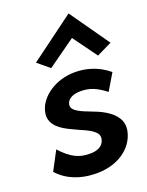

<svg xmlns="http://www.w3.org/2000/svg" viewBox="-119 -852 719 938"><g transform="rotate(-15 241.0 -383.5)"><path d="M105 -588 170 -543 306 -659 407 -543 482 -588 321 -779ZM48 -51C102 0 173 15 236 12C358 8 439 -62 450 -148C457 -205 421 -238 377 -261C327 -287 264 -293 228 -316C216 -324 207 -333 209 -350C213 -379 243 -394 279 -397C324 -401 360 -391 411 -358L454 -447C396 -488 331 -499 276 -494C173 -485 98 -417 87 -350L85 -334C84 -276 135 -248 192 -228C229 -213 273 -203 298 -184C311 -175 320 -164 318 -144C314 -109 282 -92 242 -90C192 -86 149 -99 91 -153Z"/></g></svg>

Font: Bluebird
Style: NrwObl
Weight: 400
Designer: Jasper
Foundry: Cannot Into Space Fonts
Version: Version 0.98